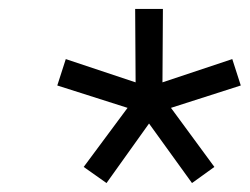

<svg xmlns="http://www.w3.org/2000/svg" viewBox="-20 -760 558 429"><path d="M218 -351 167 -387 265 -519 108 -569 127 -628 283 -576 282 -740H344L343 -576L499 -628L518 -569L362 -519L459 -387L409 -351L313 -484Z"/></svg>

Font: Be Vietnam Pro Light
Style: Italic
Weight: 300
Italic angle: -12°
Designer: Lam Bao, Tony Le, Vietanh Nguyen
Foundry: Yellow Type Foundry
Version: Version 1.002; ttfautohint (v1.8.3)